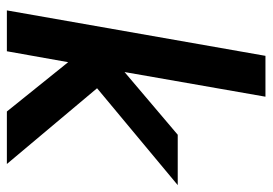

<svg xmlns="http://www.w3.org/2000/svg" viewBox="-134 -640 774 545"><g transform="rotate(90 252.5 -367.0)"><path d="M138 -734H254L184 -334L362 -485H505L230 -256L445 0H296L156 -174L125 0H9Z"/></g></svg>

Font: Niramit SemiBold
Style: Italic
Weight: 600
Italic angle: -10°
Designer: Katatrad Aksorn Co.,Ltd.
Foundry: Cadson Demak Co.,Ltd.
Version: Version 1.001; ttfautohint (v1.6)